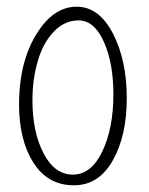

<svg xmlns="http://www.w3.org/2000/svg" viewBox="-20 -546 446 574"><path d="M359 -252Q359 -140 317 -66Q275 8 201 8Q123 8 80 -59.5Q37 -127 37 -233Q37 -391 117 -482Q158 -526 209 -526Q276 -526 317.5 -446Q359 -366 359 -252ZM92 -360Q77 -308 77 -246Q77 -152 110 -88Q143 -24 198 -24Q253 -24 286 -93.5Q319 -163 319 -264Q319 -357 290.5 -421Q262 -485 215 -485Q172 -485 139.5 -450Q107 -415 92 -360Z"/></svg>

Font: Neythal
Style: Regular
Weight: 400
Designer: Tharique Azeez
Foundry: Tharique Azeez
Version: Version 0.44